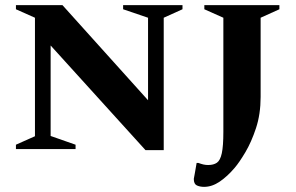

<svg xmlns="http://www.w3.org/2000/svg" viewBox="-20 -580 1153 747"><path d="M42 0V-17L116 -50V-511L42 -544V-560H223L556 -190V-511L459 -544V-560H690V-544L617 -511V4H546L177 -403V-51L274 -17V0ZM774 147Q758 147 746 141.5Q734 136 734 116Q734 114 737.5 97Q741 80 745 54H752Q763 58 771.5 60Q780 62 790 62Q811 62 824 53Q837 44 843 16Q849 -12 849 -67V-511L775 -544V-560H1067V-544L994 -511V-203Q994 -136 976 -81.5Q958 -27 934.5 12.5Q911 52 893 73Q865 106 835 126.5Q805 147 774 147Z"/></svg>

Font: Spectral SC
Style: Bold
Weight: 700
Designer: Jean-Baptiste Levee
Foundry: Production Type
Version: Version 2.001